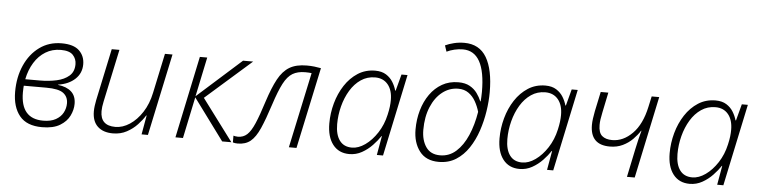

<svg xmlns="http://www.w3.org/2000/svg" viewBox="-47 -1000 4897 1239"><g transform="rotate(5 2402.0 -380.0)"><path d="M249.5 9.8Q150.4 9.8 103.8 -47.4Q57.1 -104.5 57.1 -203.1Q57.1 -298.3 91.1 -374.8Q125 -451.2 186.3 -495.8Q247.6 -540.5 329.6 -540.5Q407.2 -540.5 443.4 -505.9Q479.5 -471.2 479.5 -417.5Q479.5 -359.9 438.7 -321.5Q397.9 -283.2 329.6 -272.9V-271Q384.8 -264.6 415.5 -237.1Q446.3 -209.5 446.3 -158.2Q446.3 -120.1 427.5 -81.3Q408.7 -42.5 365.5 -16.4Q322.3 9.8 249.5 9.8ZM115.2 -289.1H209.5Q267.1 -289.1 317.4 -300Q367.7 -311 398.7 -338.1Q429.7 -365.2 429.7 -413.6Q429.7 -448.2 406.7 -472.9Q383.8 -497.6 328.1 -497.6Q272.5 -497.6 229 -470.9Q185.5 -444.3 156.5 -397.2Q127.4 -350.1 115.2 -289.1ZM253.4 -32.7Q302.7 -32.7 334.7 -50.5Q366.7 -68.4 381.8 -96.9Q397 -125.5 397 -157.2Q397 -199.7 366.2 -223.1Q335.4 -246.6 255.4 -246.6H109.4Q108.9 -241.2 108.2 -230.5Q107.4 -219.7 107.4 -203.1Q107.4 -32.7 253.4 -32.7Z M708.5 9.8Q645 9.8 609.6 -23.7Q574.2 -57.1 574.2 -121.1Q574.2 -138.7 576.7 -157Q579.1 -175.3 583 -194.8L654.3 -530.8H704.1L631.3 -189Q623.5 -152.8 623.5 -127Q623.5 -33.2 720.7 -33.2Q768.1 -33.2 813.7 -63.2Q859.4 -93.3 894.3 -147.2Q929.2 -201.2 944.3 -273.4L999 -530.8H1047.9L935.1 0H894L916 -124H913.1Q895.5 -95.2 866.7 -64.2Q837.9 -33.2 798.1 -11.7Q758.3 9.8 708.5 9.8Z M1113.3 0 1225.1 -530.8H1272.9L1219.2 -275.4L1504.9 -530.8H1570.3L1273.9 -270L1475.6 0H1416L1218.3 -268.1L1162.1 0Z M1517.1 4.9Q1498 4.9 1485.4 0.5V-43.5Q1490.7 -42 1497.8 -40.5Q1504.9 -39.1 1514.2 -39.1Q1549.3 -39.1 1573.7 -61.3Q1598.1 -83.5 1620.8 -136.2Q1643.6 -189 1672.9 -281.7Q1702.1 -372.1 1732.4 -428Q1762.7 -483.9 1805.9 -509.8Q1849.1 -535.6 1917.5 -535.6Q1943.4 -535.6 1966.6 -533Q1989.7 -530.3 2009.8 -526.4L1897.5 0H1848.1L1952.6 -489.3Q1945.3 -490.2 1934.3 -491Q1923.3 -491.7 1911.6 -491.7Q1862.3 -491.7 1829.6 -472.2Q1796.9 -452.6 1771.2 -403.6Q1745.6 -354.5 1717.3 -267.1Q1685.1 -167.5 1658.7 -107.9Q1632.3 -48.3 1599.9 -21.7Q1567.4 4.9 1517.1 4.9Z M2240.2 9.8Q2171.4 9.8 2133.1 -39.8Q2094.7 -89.4 2094.7 -176.3Q2094.7 -242.7 2112.5 -307.4Q2130.4 -372.1 2164.8 -424.8Q2199.2 -477.5 2248.5 -509.3Q2297.9 -541 2360.8 -541Q2403.3 -541 2431.4 -523.2Q2459.5 -505.4 2475.8 -478.5Q2492.2 -451.7 2499.5 -424.3H2502.9L2531.2 -530.8H2570.3L2458 0H2418L2439.9 -124H2437.5Q2418 -94.2 2388.4 -63.2Q2358.9 -32.2 2321.3 -11.2Q2283.7 9.8 2240.2 9.8ZM2253.4 -33.2Q2295.4 -33.2 2338.6 -63.7Q2381.8 -94.2 2416 -146.7Q2450.2 -199.2 2464.8 -265.1Q2471.7 -294.9 2474.4 -317.9Q2477.1 -340.8 2477.1 -360.4Q2477.1 -424.8 2446.8 -461.2Q2416.5 -497.6 2363.8 -497.6Q2312.5 -497.6 2272 -470Q2231.4 -442.4 2203.4 -396Q2175.3 -349.6 2160.4 -292.2Q2145.5 -234.9 2145.5 -175.8Q2145.5 -108.4 2172.9 -70.8Q2200.2 -33.2 2253.4 -33.2Z M2819.3 9.8Q2736.3 9.8 2694.3 -45.7Q2652.3 -101.1 2652.3 -186Q2652.3 -251.5 2669.2 -310.3Q2686 -369.1 2718.3 -414.8Q2750.5 -460.4 2796.6 -486.8Q2842.8 -513.2 2901.9 -513.2Q2946.3 -513.2 2975.8 -496.6Q3005.4 -480 3023.7 -454.6Q3042 -429.2 3052.7 -402.8H3055.2Q3056.2 -413.6 3057.1 -430.7Q3058.1 -447.8 3058.1 -464.4Q3058.1 -727.1 2912.1 -727.1Q2884.8 -727.1 2857.2 -720.5Q2829.6 -713.9 2807.6 -703.1L2794.4 -742.7Q2818.8 -754.4 2851.1 -762.2Q2883.3 -770 2917.5 -770Q3015.6 -770 3062 -691.4Q3108.4 -612.8 3108.4 -466.8Q3108.4 -408.2 3098.4 -343Q3088.4 -277.8 3067.4 -215.3Q3046.4 -152.8 3012.5 -101.8Q2978.5 -50.8 2930.7 -20.5Q2882.8 9.8 2819.3 9.8ZM2824.2 -33.2Q2883.3 -33.2 2927.7 -73Q2972.2 -112.8 3001.7 -180.9Q3031.2 -249 3044.9 -334Q3034.7 -369.6 3016.8 -401.1Q2999 -432.6 2971.4 -452.1Q2943.8 -471.7 2904.8 -471.7Q2848.1 -471.7 2802.2 -436Q2756.3 -400.4 2729.5 -336.4Q2702.6 -272.5 2702.6 -188Q2702.6 -120.6 2732.7 -76.9Q2762.7 -33.2 2824.2 -33.2Z M3342.8 9.8Q3273.9 9.8 3235.6 -39.8Q3197.3 -89.4 3197.3 -176.3Q3197.3 -242.7 3215.1 -307.4Q3232.9 -372.1 3267.3 -424.8Q3301.8 -477.5 3351.1 -509.3Q3400.4 -541 3463.4 -541Q3505.9 -541 3533.9 -523.2Q3562 -505.4 3578.4 -478.5Q3594.7 -451.7 3602.1 -424.3H3605.5L3633.8 -530.8H3672.9L3560.5 0H3520.5L3542.5 -124H3540Q3520.5 -94.2 3491 -63.2Q3461.4 -32.2 3423.8 -11.2Q3386.2 9.8 3342.8 9.8ZM3356 -33.2Q3397.9 -33.2 3441.2 -63.7Q3484.4 -94.2 3518.6 -146.7Q3552.7 -199.2 3567.4 -265.1Q3574.2 -294.9 3576.9 -317.9Q3579.6 -340.8 3579.6 -360.4Q3579.6 -424.8 3549.3 -461.2Q3519 -497.6 3466.3 -497.6Q3415 -497.6 3374.5 -470Q3334 -442.4 3305.9 -396Q3277.8 -349.6 3262.9 -292.2Q3248 -234.9 3248 -175.8Q3248 -108.4 3275.4 -70.8Q3302.7 -33.2 3356 -33.2Z M4038.1 0 4076.2 -182.1Q4083 -216.8 4090.8 -247.3Q4098.6 -277.8 4105.5 -304.2H4103Q4085.4 -275.9 4058.1 -248.3Q4030.8 -220.7 3993.9 -202.9Q3957 -185.1 3910.6 -185.1Q3783.7 -185.1 3783.7 -314Q3783.7 -333.5 3786.9 -356Q3790 -378.4 3794.9 -403.8L3821.8 -530.8H3871.1L3844.2 -400.9Q3838.4 -374 3835.7 -354.7Q3833 -335.4 3833 -318.4Q3833 -268.1 3856.4 -248Q3879.9 -228 3922.4 -228Q3993.7 -228 4053 -287.8Q4112.3 -347.7 4136.7 -461.4L4151.9 -530.8H4200.7L4088.4 0Z M4444.8 9.8Q4376 9.8 4337.6 -39.8Q4299.3 -89.4 4299.3 -176.3Q4299.3 -242.7 4317.1 -307.4Q4335 -372.1 4369.4 -424.8Q4403.8 -477.5 4453.1 -509.3Q4502.4 -541 4565.4 -541Q4607.9 -541 4636 -523.2Q4664.1 -505.4 4680.4 -478.5Q4696.8 -451.7 4704.1 -424.3H4707.5L4735.8 -530.8H4774.9L4662.6 0H4622.6L4644.5 -124H4642.1Q4622.6 -94.2 4593 -63.2Q4563.5 -32.2 4525.9 -11.2Q4488.3 9.8 4444.8 9.8ZM4458 -33.2Q4500 -33.2 4543.2 -63.7Q4586.4 -94.2 4620.6 -146.7Q4654.8 -199.2 4669.4 -265.1Q4676.3 -294.9 4679 -317.9Q4681.6 -340.8 4681.6 -360.4Q4681.6 -424.8 4651.4 -461.2Q4621.1 -497.6 4568.4 -497.6Q4517.1 -497.6 4476.6 -470Q4436 -442.4 4408 -396Q4379.9 -349.6 4365 -292.2Q4350.1 -234.9 4350.1 -175.8Q4350.1 -108.4 4377.4 -70.8Q4404.8 -33.2 4458 -33.2Z"/></g></svg>

Font: Open Sans Light
Style: Italic
Weight: 300
Italic angle: -12°
Designer: Monotype Design Team
Foundry: Monotype Imaging Inc.
Version: Version 3.003; ttfautohint (v1.8.4)